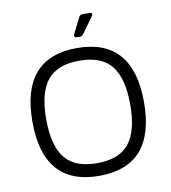

<svg xmlns="http://www.w3.org/2000/svg" viewBox="-92 -926 903 1015"><g transform="rotate(-10 359.5 -418.5)"><path d="M359 10Q60 10 60 -333Q60 -676 359 -676Q659 -676 659 -333Q659 10 359 10ZM359 -58Q478 -58 531.5 -124.5Q585 -191 585 -333Q585 -475 531.5 -541.5Q478 -608 359 -608Q241 -608 187.5 -541.5Q134 -475 134 -333Q134 -191 187.5 -124.5Q241 -58 359 -58ZM370 -732Q361 -732 357.5 -737.5Q354 -743 358 -751L400 -835Q406 -847 419 -847H456Q466 -847 469 -841.5Q472 -836 466 -828L404 -742Q397 -732 385 -732Z"/></g></svg>

Font: Pitagon Sans
Style: Regular
Weight: 400
Designer: Travis Tran
Foundry: Pitagon
Version: Version 1.001; ttfautohint (v1.8.4.7-5d5b);gftools[0.9.26]